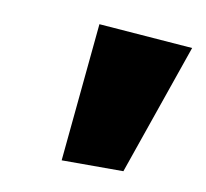

<svg xmlns="http://www.w3.org/2000/svg" viewBox="-43 -891 365 340"><g transform="rotate(10 140.0 -720.5)"><path d="M111 -845 87 -596H198L280 -832Z"/></g></svg>

Font: Fira Sans ExtraBold
Style: Italic
Weight: 800
Italic angle: -8°
Designer: bBox Type GmbH & Carrois Corporate GbR & Edenspiekermann AG
Foundry: bBox Type GmbH & Carrois Corporate GbR & Edenspiekermann AG
Version: Version 4.301;PS 004.301;hotconv 1.0.88;makeotf.lib2.5.64775